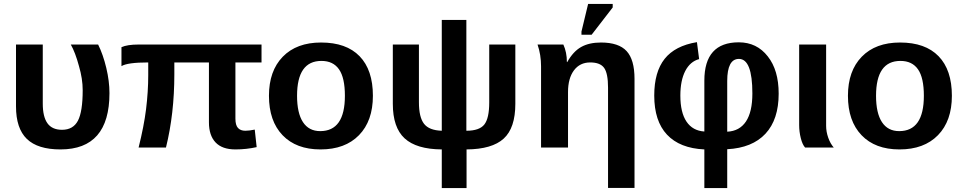

<svg xmlns="http://www.w3.org/2000/svg" viewBox="-20 -756 4937 984"><path d="M541 -278.8Q541 9.8 290 9.8Q173.3 9.8 117.7 -43.9Q62 -97.7 62 -210.9V-527.8H199.2V-225.1Q199.2 -157.7 223.1 -124.3Q247.1 -90.8 297.9 -90.8Q355 -90.8 379.4 -137.5Q403.8 -184.1 403.8 -293.9Q403.8 -352.1 384.8 -417Q365.7 -487.8 342.8 -527.8H482.9Q508.3 -476.6 524.7 -408.2Q541 -339.8 541 -278.8Z M1320.3 -436H1186.5V-147.9Q1186.5 -114.3 1199.7 -100.1Q1212.9 -85.9 1237.3 -85.9Q1257.3 -85.9 1285.6 -91.8L1295.4 -2Q1242.7 9.8 1186.5 9.8Q1118.7 9.8 1084.7 -26.1Q1050.8 -62 1050.8 -128.9V-436H873.5V-375Q873.5 -173.3 830.6 0H690.4Q717.8 -109.9 728.5 -195.8Q739.7 -286.6 739.7 -371.1V-436Q632.8 -436 602.5 -417V-514.2Q632.3 -527.8 690.4 -527.8H1320.3Z M1891.1 -265.1Q1891.1 -136.2 1819.8 -63.2Q1748.5 9.8 1622.6 9.8Q1498 9.8 1428.2 -63Q1358.4 -135.7 1358.4 -265.1Q1358.4 -392.6 1429.2 -465.3Q1500 -538.1 1625.5 -538.1Q1754.9 -538.1 1823 -467.8Q1891.1 -397.5 1891.1 -265.1ZM1747.6 -265.1Q1747.6 -357.4 1717.5 -400.6Q1687.5 -443.8 1627.4 -443.8Q1502.4 -443.8 1502.4 -265.1Q1502.4 -176.3 1532.7 -130.1Q1563 -84 1621.1 -84Q1747.6 -84 1747.6 -265.1Z M2370.1 -653.8V-85.9Q2437 -85.9 2462.2 -117.9Q2487.3 -149.9 2487.3 -231V-527.8H2621.1V-224.1Q2621.1 -100.1 2561.5 -45.7Q2502 8.8 2371.1 9.8V208H2244.1V9.8Q2114.3 8.8 2053.7 -46.9Q1993.2 -102.5 1993.2 -224.1V-527.8H2127V-231.9Q2127 -155.3 2153.1 -121.6Q2179.2 -87.9 2244.1 -85.9V-653.8Z M3231.9 207H3096.2V-307.1Q3096.2 -379.9 3076.2 -408Q3056.2 -436 3004.9 -436Q2951.7 -436 2921.4 -395.3Q2891.1 -354.5 2891.1 -284.2V0H2752.9V-416Q2752.9 -475.6 2734.9 -527.8H2867.2Q2885.3 -487.8 2885.3 -438H2887.2Q2917.5 -492.2 2958.3 -515.1Q2999 -538.1 3060.1 -538.1Q3150.9 -538.1 3191.4 -494.1Q3231.9 -450.2 3231.9 -352.1ZM3012.2 -578.1H2960V-594.2L2994.1 -735.8H3120.1V-717.8Z M3970.7 -275.9Q3970.7 -143.6 3903.1 -70.8Q3835.4 2 3707 8.8V208H3589.8V9.8Q3463.9 3.9 3398.4 -65.9Q3333 -135.7 3333 -266.1Q3333 -387.2 3386.2 -454.3Q3439.5 -521.5 3551.8 -540L3563 -453.1Q3517.1 -440.9 3491.9 -392.1Q3466.8 -343.3 3466.8 -266.1Q3466.8 -179.7 3498.3 -132.8Q3529.8 -85.9 3589.8 -82V-342.8Q3589.8 -539.1 3766.1 -539.1Q3858.9 -539.1 3915 -466.8Q3970.7 -396.5 3970.7 -275.9ZM3835.9 -276.9Q3835.9 -454.1 3767.1 -454.1Q3707 -454.1 3707 -340.8V-81.1Q3770 -84 3803 -133.3Q3835.9 -182.6 3835.9 -276.9Z M4252.9 0H4106Q4092.3 -15.1 4084 -48.1Q4075.7 -81.1 4075.7 -115.2V-527.8H4213.9V-110.8Q4213.9 -81.1 4224.6 -50.5Q4235.4 -20 4252.9 0Z M4858.4 -265.1Q4858.4 -136.2 4787.1 -63.2Q4715.8 9.8 4589.8 9.8Q4465.3 9.8 4395.5 -63Q4325.7 -135.7 4325.7 -265.1Q4325.7 -392.6 4396.5 -465.3Q4467.3 -538.1 4592.8 -538.1Q4722.2 -538.1 4790.3 -467.8Q4858.4 -397.5 4858.4 -265.1ZM4714.8 -265.1Q4714.8 -357.4 4684.8 -400.6Q4654.8 -443.8 4594.7 -443.8Q4469.7 -443.8 4469.7 -265.1Q4469.7 -176.3 4500 -130.1Q4530.3 -84 4588.4 -84Q4714.8 -84 4714.8 -265.1Z"/></svg>

Font: Libra Sans Modern
Style: Bold
Weight: 700
Foundry: Stefan Peev, Context Ltd
Version: Version 1.000